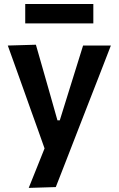

<svg xmlns="http://www.w3.org/2000/svg" viewBox="-20 -720 578 936"><path d="M120 196Q140.5 145.5 161.2 93.5Q182 41.5 202 -8.5V17Q184 -34.5 165.2 -86.8Q146.5 -139 128.5 -189L96.5 -279Q77.5 -332.5 57.2 -388.8Q37 -445 18 -498L155 -502Q171.5 -444.5 187.2 -389.5Q203 -334.5 219.5 -276.5L260 -133.5H271.5L316 -276.5Q333.5 -332.5 350.5 -387.2Q367.5 -442 385 -498H520.5Q505 -458 490.5 -420.5Q476 -383 458.5 -338Q441 -293 416.5 -230.5L362 -90.5Q325 4.5 299.2 71.2Q273.5 138 252 192ZM103 -606V-700.5Q140.5 -700.5 182 -700.5Q223.5 -700.5 269 -700.5Q314.5 -700.5 356 -700.5Q397.5 -700.5 435 -700.5V-606Q397.5 -606 356 -606Q314.5 -606 269 -606Q223.5 -606 182 -606Q140.5 -606 103 -606Z"/></svg>

Font: Commissioner Thin SemiBold
Style: Regular
Weight: 600
Version: Version 1.000